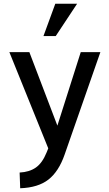

<svg xmlns="http://www.w3.org/2000/svg" viewBox="-20 -800 583 1031"><path d="M88.4 210.9 85.4 126.5Q137.7 124 172.6 99.6Q207.5 75.2 230.5 18.1L245.1 -18.1L249 21L30.3 -520H137.7L305.2 -80.6H273.9L413.6 -520H519L327.1 29.8Q295.4 121.1 240 164.3Q184.6 207.5 88.4 210.9ZM213.4 -606.4 276.9 -779.8H394L279.3 -606.4Z"/></svg>

Font: Monda Medium
Style: Regular
Weight: 500
Designer: Vernon Adams
Foundry: Vernon Adams
Version: Version 2.200